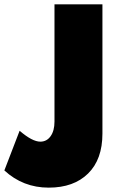

<svg xmlns="http://www.w3.org/2000/svg" viewBox="-36 -845 578 881"><path d="M187.5 16Q302.5 16 368.2 -48.8Q434 -113.5 434 -232V-825H214V-287Q214 -245 196.2 -220Q178.5 -195 149 -195Q112 -195 54 -245L-16 -63Q69.5 16 187.5 16Z"/></svg>

Font: Spartan Black
Style: Regular
Weight: 900
Designer: Matt Bailey, Mirko Velimirovic
Foundry: Matt Bailey
Version: Version 1.003; ttfautohint (v1.8.3)